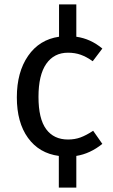

<svg xmlns="http://www.w3.org/2000/svg" viewBox="-20 -704 517 878"><path d="M448 -46Q392 -1 329 9V154H249V9Q159 -3 108 -73.5Q57 -144 57 -259Q57 -374 108.5 -448.5Q160 -523 250 -536V-684H329V-536Q394 -527 448 -482L404 -424Q376 -444 349.5 -453.5Q323 -463 291 -463Q227 -463 191.5 -412Q156 -361 156 -261Q156 -161 191 -113.5Q226 -66 291 -66Q322 -66 348 -75.5Q374 -85 406 -106Z"/></svg>

Font: Fira GO
Style: Regular
Weight: 400
Designer: Carrois Corporate
Foundry: Carrois Corporate GbR
Version: Version 0.300